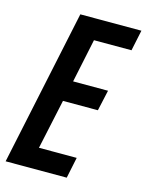

<svg xmlns="http://www.w3.org/2000/svg" viewBox="-111 -782 650 850"><g transform="rotate(15 214.5 -357.0)"><path d="M-1 0 150 -714H430L410 -619H238L196 -419H356L335 -324H175L126 -96H299L279 0Z"/></g></svg>

Font: Noto Sans ExtraCondensed SemiBold
Style: Italic
Weight: 600
Width: 2
Italic angle: -12°
Designer: Monotype Design Team
Foundry: Monotype Imaging Inc.
Version: Version 2.013; ttfautohint (v1.8.4.7-5d5b)